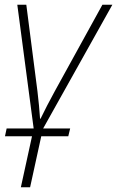

<svg xmlns="http://www.w3.org/2000/svg" viewBox="-20 -550 494 810"><path d="M68 240 115 25H1L8 -8H122L53 -530H91L138 -165Q142 -133 144.5 -105Q147 -77 149 -49H151Q164 -76 178.5 -104Q193 -132 211 -165L412 -530H454L162 -8H276L268 25H154L107 240Z"/></svg>

Font: Noto Sans Disp ExtLt
Style: Italic
Weight: 200
Italic angle: -12°
Designer: Monotype Design Team
Foundry: Monotype Imaging Inc.
Version: Version 2.000;GOOG;noto-source:20170915:90ef993387c0